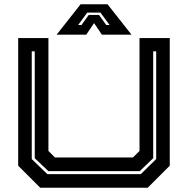

<svg xmlns="http://www.w3.org/2000/svg" viewBox="-20 -878 879 898"><path d="M168 0 65 -103V-700H206.5V-172L237 -141.5H602L632.5 -172V-700H774V-103L671 0ZM201.5 -63.5H638.5L710.5 -134V-638H696.5V-138L633.5 -77.5H206.5L142.5 -138V-638H128.5V-134ZM357 -858H483L595 -716H456.5L420 -770L383.5 -716H245ZM388 -819 345.5 -761H361L395 -808H443L477 -761H492.5L450 -819Z"/></svg>

Font: Tourney Expanded Regular
Style: Bold
Weight: 700
Width: 7
Designer: Tyler Finck
Foundry: Etcetera Type Co
Version: Version 1.010; ttfautohint (v1.8.3)